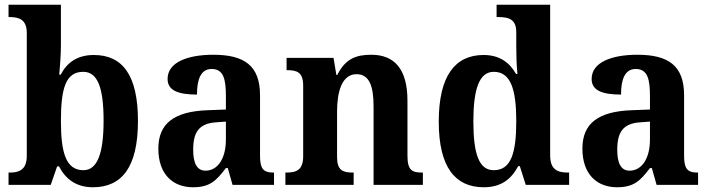

<svg xmlns="http://www.w3.org/2000/svg" viewBox="-20 -780 2995 810"><path d="M372 10C495 10 562 -76 562 -270C562 -463 497 -548 376 -548C305 -548 262 -515 236 -465H230C233 -495 237 -555 237 -588V-760H16V-708H20C60 -708 93 -698 93 -641V-122C93 -61 57 -52 22 -52H16V0H194L221 -78H229C256 -26 300 10 372 10ZM332 -62C258 -62 237 -136 237 -270C237 -409 258 -477 331 -477C392 -477 417 -410 417 -271C417 -136 392 -62 332 -62Z M794 10C865 10 892 -17 933 -71H941L961 0H1136V-52H1133C1091 -52 1077 -68 1077 -123V-378C1077 -503 1011 -549 880 -549C773 -549 687 -518 687 -447C687 -400 728 -381 811 -381C811 -445 827 -489 873 -489C924 -489 933 -444 933 -374V-318L856 -315C717 -310 648 -261 648 -153C648 -42 712 10 794 10ZM847 -60C811 -60 795 -91 795 -148C795 -221 818 -259 892 -264L933 -267V-191C933 -112 899 -60 847 -60Z M1184 0H1472V-52H1468C1427 -52 1402 -61 1402 -117V-310C1402 -392 1422 -467 1484 -467C1538 -467 1556 -417 1556 -331V0H1764V-52H1761C1719 -52 1699 -61 1699 -123V-355C1699 -490 1643 -549 1546 -549C1482 -549 1437 -532 1403 -464H1399L1387 -536H1189V-484H1192C1233 -484 1259 -475 1259 -419V-121C1259 -61 1229 -52 1187 -52H1184Z M2021 10C2094 10 2137 -24 2166 -79H2173L2198 0H2381V-52H2376C2334 -52 2301 -63 2301 -124V-760H2075V-708H2082C2123 -708 2158 -701 2158 -645V-585C2158 -551 2159 -503 2163 -468H2157C2131 -514 2090 -548 2020 -548C1900 -548 1831 -460 1831 -267C1831 -75 1900 10 2021 10ZM2063 -62C2001 -62 1977 -130 1977 -268C1977 -402 2001 -477 2063 -477C2135 -477 2158 -402 2158 -269C2158 -132 2135 -62 2063 -62Z M2583 10C2654 10 2681 -17 2722 -71H2730L2750 0H2925V-52H2922C2880 -52 2866 -68 2866 -123V-378C2866 -503 2800 -549 2669 -549C2562 -549 2476 -518 2476 -447C2476 -400 2517 -381 2600 -381C2600 -445 2616 -489 2662 -489C2713 -489 2722 -444 2722 -374V-318L2645 -315C2506 -310 2437 -261 2437 -153C2437 -42 2501 10 2583 10ZM2636 -60C2600 -60 2584 -91 2584 -148C2584 -221 2607 -259 2681 -264L2722 -267V-191C2722 -112 2688 -60 2636 -60Z"/></svg>

Font: Noto Serif Bengali SemiCondensed
Style: Bold
Weight: 700
Width: 4
Designer: Juan Bruce, Universal Thirst, Indian Type Foundry and the Monotype Design Team.
Foundry: Monotype Imaging Inc.
Version: Version 2.003